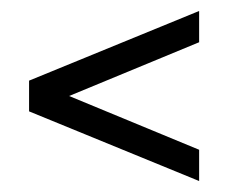

<svg xmlns="http://www.w3.org/2000/svg" viewBox="-20 -525 423 350"><path d="M343 -195V-252L106 -350L343 -448V-505L33 -378V-322Z"/></svg>

Font: SVN-Bebas Neue
Style: Regular
Weight: 400
Designer: Ryoichi Tsunekawa
Foundry: Ryoichi Tsunekawa
Version: Version 001.003